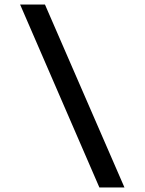

<svg xmlns="http://www.w3.org/2000/svg" viewBox="-20 -790 640 850"><path d="M531 40 179 -770H69L420 40Z"/></svg>

Font: M PLUS Code Latin 60 Medium
Style: Regular
Weight: 500
Width: 7
Monospace: yes
Designer: Coji Morishita
Foundry: UNDERFOREST DESIGN
Version: Version 1.005; ttfautohint (v1.8.3)